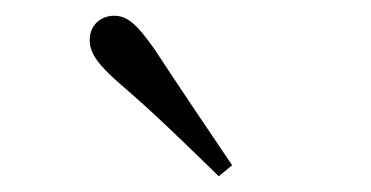

<svg xmlns="http://www.w3.org/2000/svg" viewBox="-20 -830 472 244"><path d="M275 -620C242 -669 208 -719 176 -768C154 -799 142 -810 125 -810C109 -810 94 -799 94 -779C94 -763 104 -748 133 -723C174 -688 216 -647 258 -606Z"/></svg>

Font: Noto Serif CJK HK Light
Style: Regular
Weight: 300
Designer: Ryoko NISHIZUKA 西塚涼子 (kana & ideographs); Frank Grießhammer (Latin, Greek & Cyrillic); Wenlong ZHANG 张文龙 (bopomofo); San
Foundry: Adobe
Version: Version 2.001;hotconv 1.1.0;makeotfexe 2.6.0